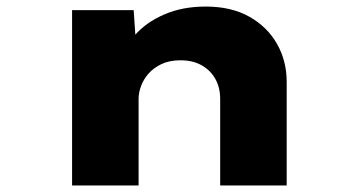

<svg xmlns="http://www.w3.org/2000/svg" viewBox="-20 -566 1085 586"><path d="M200 0V-535H388L398 -387L346 -372Q357 -419 391.5 -458.5Q426 -498 481.5 -522Q537 -546 608 -546Q686 -546 741 -515Q796 -484 825.5 -432Q855 -380 855 -316V0H652V-264Q652 -299 637 -325.5Q622 -352 595 -367Q568 -382 531 -382Q497 -382 473 -370.5Q449 -359 433.5 -341.5Q418 -324 410.5 -303.5Q403 -283 403 -265V0H302Q251 0 225.5 0Q200 0 200 0Z"/></svg>

Font: Lexend Zetta Black
Style: Regular
Weight: 900
Designer: Bonnie Shaver-Troup, Thomas Jockin
Foundry: Lexend
Version: Version 1.007